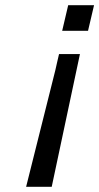

<svg xmlns="http://www.w3.org/2000/svg" viewBox="-20 -549 380 735"><path d="M80 166 192 -281 199 -312Q206 -341 206 -342H286L178 166ZM218 -431 241 -529H340L317 -431Z"/></svg>

Font: Coval
Style: Book Italic
Weight: 350
Foundry: Context Ltd
Version: Version 001.000